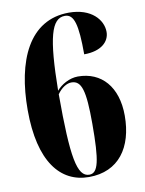

<svg xmlns="http://www.w3.org/2000/svg" viewBox="-83 -783 643 852"><g transform="rotate(-10 238.0 -357.0)"><path d="M249 10C383 10 452 -88 452 -231C452 -361 383 -438 277 -438C239 -438 201 -416 180 -391C183 -629 206 -713 267 -713C308 -713 322 -665 322 -530C399 -530 437 -567 437 -611C437 -665 388 -724 287 -724C106 -724 32 -550 32 -330C32 -97 120 10 249 10ZM252 0C197 0 180 -90 180 -375C199 -402 223 -417 244 -417C290 -417 304 -370 304 -221C304 -53 292 0 252 0Z"/></g></svg>

Font: Noto Serif Display ExtraCondensed Black
Style: Regular
Weight: 900
Width: 2
Designer: Monotype Design Team
Foundry: Monotype Imaging Inc.
Version: Version 2.009